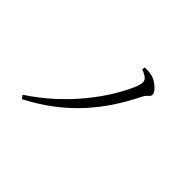

<svg xmlns="http://www.w3.org/2000/svg" viewBox="-139 -983 1278 1278"><g transform="rotate(45 500.0 -344.0)"><path d="M591 -688.3 595.8 -708.3Q613.5 -708.6 630.6 -707.2Q647.6 -705.8 664.4 -701.7Q685.8 -696.6 708 -681.6Q730.2 -666.7 745.3 -648.8Q760.4 -630.9 760.4 -616.8Q760.4 -606.1 753.8 -599.2Q747.2 -592.3 738.1 -583.7Q728.9 -575.1 719.7 -557.1Q676.1 -468.2 622.4 -386.8Q568.7 -305.5 502.1 -233Q435.5 -160.6 352.3 -97.1Q269.1 -33.6 165.7 19.7L148.6 -4.4Q247.2 -69.3 327 -143.2Q406.7 -217 467.9 -292.7Q529 -368.3 572 -439.1Q615 -509.9 640.2 -568.2Q648.8 -588.6 652.7 -604Q656.7 -619.4 656.7 -629.8Q656.7 -642.5 650.2 -651.8Q643.7 -661 629 -669.7Q614.3 -678.4 591 -688.3Z"/></g></svg>

Font: Noto Serif KR
Style: Regular
Weight: 200
Designer: Ryoko NISHIZUKA 西塚涼子 (kana & ideographs); Frank Grießhammer (Latin, Greek & Cyrillic); Wenlong ZHANG 张文龙 (bopomofo); San
Foundry: Adobe
Version: Version 2.001;hotconv 1.1.0;makeotfexe 2.6.0